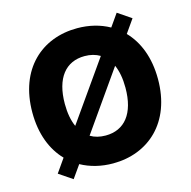

<svg xmlns="http://www.w3.org/2000/svg" viewBox="-114 -875 1018 1025"><g transform="rotate(-15 394.5 -362.5)"><path d="M642.8 -638.8 694.2 -712 620 -762.4 571.7 -693.5C519.9 -722.3 459.5 -737.2 394.2 -737.2C198.2 -737.2 47.2 -604 47.2 -363.6C47.2 -244.7 84.5 -151.6 146 -88.4L93.8 -13.8L168.3 36.6L217.7 -33.4C268.8 -5 329.2 9.9 394.2 9.9C589.5 9.9 741.5 -123.2 741.5 -363.6C741.5 -482.6 704.2 -575.6 642.8 -638.8ZM226.6 -363.6C226.6 -506 289.4 -583.1 394.2 -583.1C426.5 -583.1 454.9 -575.6 478.7 -561.4L250 -236.2C234.7 -269.9 226.6 -312.5 226.6 -363.6ZM394.2 -144.2C362.2 -144.2 333.8 -151.3 310.4 -165.5L538.7 -490.8C554 -457 561.8 -414.4 561.8 -363.6C561.8 -221.2 499.3 -144.2 394.2 -144.2Z"/></g></svg>

Font: TID UI Extra Bold
Style: Regular
Weight: 800
Designer: The TID Project Authors
Foundry: Bakken & Bæck
Version: Version 1.001;hotconv 1.0.109;makeotfexe 2.5.65596